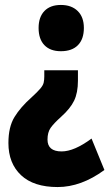

<svg xmlns="http://www.w3.org/2000/svg" viewBox="-20 -583 442 776"><path d="M295 -257Q295 -208 279.5 -176Q264 -144 227 -111Q197 -84 184.5 -66Q172 -48 172 -19Q172 29 229 29Q280 29 350 -23L402 104Q308 173 213 173Q116 173 65 125Q14 77 14 -5Q14 -70 38.5 -110Q63 -150 107 -189Q132 -212 143 -225Q154 -238 156.5 -249Q159 -260 159 -274V-299H295ZM319 -470Q319 -425 295 -400.5Q271 -376 226 -376Q183 -376 159.5 -400.5Q136 -425 136 -470Q136 -514 159.5 -538.5Q183 -563 226 -563Q269 -563 294 -538.5Q319 -514 319 -470Z"/></svg>

Font: Noto Sans Tamil ExtraCondensed Black
Style: Regular
Weight: 900
Width: 2
Designer: Jelle Bosma - Monotype Design Team
Foundry: Monotype Imaging Inc.
Version: Version 2.004; ttfautohint (v1.8.4.7-5d5b)